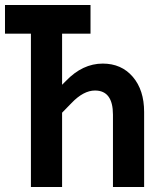

<svg xmlns="http://www.w3.org/2000/svg" viewBox="-20 -750 640 770"><path d="M104 0V-615H0V-730H343V-615H229V-410L244 -425Q311 -495 392 -495Q467 -495 512.5 -442Q558 -389 558 -301V0H433V-290Q433 -387 361 -387Q315 -387 267 -337L229 -298V0Z"/></svg>

Font: NKDuy Mono
Style: Bold
Weight: 700
Monospace: yes
Designer: NKDuy
Foundry: NKDuy
Version: Version 2.251; ttfautohint (v1.8.4.7-5d5b)